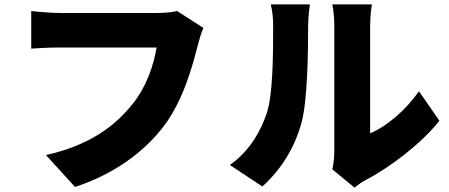

<svg xmlns="http://www.w3.org/2000/svg" viewBox="-20 -793 2040 873"><path d="M905 -666 785 -743C754 -735 715 -734 693 -734C631 -734 337 -734 252 -734C219 -734 153 -739 122 -743V-572C148 -574 203 -577 252 -577C337 -577 630 -577 692 -577C679 -497 646 -398 582 -319C503 -221 390 -133 189 -88L321 57C497 0 638 -103 728 -224C814 -340 855 -492 879 -586C885 -608 894 -644 905 -666Z M1491 -23 1592 60C1603 52 1616 40 1640 27C1751 -30 1897 -141 1978 -244L1885 -378C1823 -290 1738 -218 1663 -187C1663 -265 1663 -589 1663 -679C1663 -728 1671 -773 1671 -773H1491C1491 -773 1500 -729 1500 -680C1500 -589 1500 -163 1500 -106C1500 -75 1496 -44 1491 -23ZM1025 -43 1173 55C1260 -24 1321 -123 1352 -239C1378 -340 1381 -549 1381 -672C1381 -720 1389 -773 1389 -773H1211C1218 -746 1222 -717 1222 -670C1222 -545 1221 -361 1193 -279C1167 -200 1116 -106 1025 -43Z"/></svg>

Font: Noto Sans TC Black
Style: Regular
Weight: 900
Designer: Ryoko NISHIZUKA 西塚涼子 (kana, bopomofo & ideographs); Paul D. Hunt (Latin, Greek & Cyrillic); Sandoll Communications 산돌커뮤니
Foundry: Adobe
Version: Version 2.004;hotconv 1.0.118;makeotfexe 2.5.65603